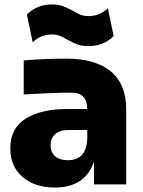

<svg xmlns="http://www.w3.org/2000/svg" viewBox="-20 -824 640 858"><path d="M400 -102Q361 14 225 14Q136 14 81 -33Q26 -80 26 -162Q26 -251 95 -294Q164 -337 283 -337H370Q369 -375 351.5 -392.5Q334 -410 295 -410Q220 -410 86 -402V-554Q182 -562 277 -562Q406 -562 475 -505Q544 -448 544 -335V0H400ZM283 -108Q322 -108 344.5 -130Q367 -152 370 -204V-243H283Q247 -243 226.5 -224.5Q206 -206 206 -175Q206 -144 226 -126Q246 -108 283 -108ZM282 -646Q263 -658 247 -664Q231 -670 211 -670Q163 -670 126 -635L100 -759Q145 -804 211 -804Q241 -804 260 -797Q279 -790 305 -776Q324 -764 340 -758Q356 -752 376 -752Q425 -752 462 -787L488 -663Q443 -618 376 -618Q346 -618 327 -625Q308 -632 282 -646Z"/></svg>

Font: Sora-SIA ExtraBold
Style: Regular
Weight: 800
Designer: Jonathan Barnbrook, Julián Moncada
Foundry: Barnbrook Fonts
Version: Version 2.000